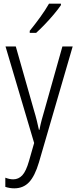

<svg xmlns="http://www.w3.org/2000/svg" viewBox="-20 -785 421 1046"><path d="M10 -532H66L163 -191Q175 -151 181 -126Q187 -101 192 -78H195Q200 -105 207.5 -133Q215 -161 224 -191L320 -532H376L192 100Q170 174 138.5 207.5Q107 241 58 241Q45 241 33 239Q21 237 9 233V183Q19 187 30 189.5Q41 192 52 192Q81 192 101.5 170Q122 148 138 92L166 -6ZM312 -757Q297 -735 273.5 -707Q250 -679 224 -652Q198 -625 177 -606H142V-617Q172 -654 199.5 -692Q227 -730 247 -765H312Z"/></svg>

Font: Noto Sans Lao Condensed Light
Style: Regular
Weight: 300
Width: 3
Designer: Monotype Design Team
Foundry: Monotype Imaging Inc.
Version: Version 2.003; ttfautohint (v1.8.4.7-5d5b)